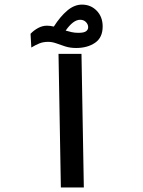

<svg xmlns="http://www.w3.org/2000/svg" viewBox="-20 -821 626 841"><path d="M246.6 0 236.3 -585H336.9L347.2 0ZM313.5 -610.8Q287.1 -610.8 265.6 -617.7Q244.1 -624.5 226.1 -631.3Q208 -637.7 190.9 -637.7Q169.4 -637.7 152.6 -630.9Q135.7 -624 117.2 -612.8L113.8 -672.9Q127.9 -688 146.7 -698.2Q165.5 -708.5 186 -708.5Q199.7 -708.5 215.8 -704.6Q244.1 -749 274.9 -774.9Q305.7 -800.8 338.9 -800.8Q377.9 -800.8 403.8 -773.9Q429.7 -747.1 429.7 -705.1Q429.7 -656.2 396.2 -633.5Q362.8 -610.8 313.5 -610.8ZM267.6 -687Q280.3 -683.1 293.9 -680.2Q307.6 -677.2 323.2 -677.2Q347.7 -677.2 356.9 -684.1Q366.2 -690.9 366.2 -701.7Q366.2 -714.4 356.4 -724.4Q346.7 -734.4 331.1 -734.4Q300.8 -734.4 267.6 -687Z"/></svg>

Font: CaskaydiaCove NFP
Style: Regular
Weight: 400
Designer: Aaron Bell
Foundry: Saja Typeworks
Version: Version 2111.001; VTT 6.35;Nerd Fonts 3.1.1